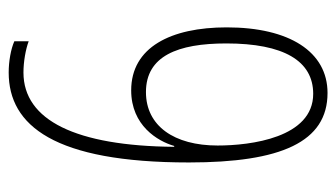

<svg xmlns="http://www.w3.org/2000/svg" viewBox="-186 -575 774 442"><g transform="rotate(-90 201.0 -354.0)"><path d="M48 -306C48 -94 95 13 208 13C303 13 359 -75 359 -219C359 -348 313 -439 214 -439C133 -439 97 -378 86 -340H84C86 -566 145 -687 255 -687C280 -687 308 -682 327 -675V-708C309 -716 281 -721 255 -721C133 -721 48 -616 48 -306ZM206 -20C105 -20 87 -164 87 -240C87 -340 132 -405 210 -405C293 -405 322 -332 322 -220C322 -88 282 -20 206 -20Z"/></g></svg>

Font: Noto Sans Bengali ExtraCondensed ExtraLight
Style: Regular
Weight: 200
Width: 2
Designer: Joana Ranito - Universal Thirst; Jelle Bosma - Monotype Design Team
Foundry: Universal Thirst ehf.
Version: Version 3.000